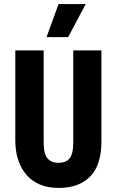

<svg xmlns="http://www.w3.org/2000/svg" viewBox="-20 -907 572 941"><path d="M269 14Q212 14 173.5 -3.5Q135 -21 111.5 -48Q88 -75 75.5 -106Q63 -137 59 -166Q55 -195 55 -214V-660H194V-211Q194 -152 213 -130.5Q232 -109 267 -109Q302 -109 320.5 -130Q339 -151 339 -211V-660H477V-214Q477 -98 422 -42Q367 14 269 14ZM314 -725H208L267 -887H400Z"/></svg>

Font: Bricolage Grotesque 12pt Condensed Bricolage Grotesque 10pt Condensed Regular
Style: Bold
Weight: 700
Width: 3
Designer: Mathieu Triay
Foundry: Atelier Triay
Version: Version 1.001; ttfautohint (v1.8.4.7-5d5b);gftools[0.9.33.de